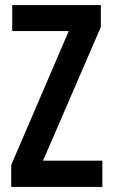

<svg xmlns="http://www.w3.org/2000/svg" viewBox="-20 -734 443 754"><path d="M382 0V-103H149L376 -628V-714H28V-612H250L24 -86V0Z"/></svg>

Font: Noto Sans Arabic UI XCn SmBd
Style: Regular
Weight: 600
Width: 2
Designer: Monotype Design Team, Nadine Chahine and Nizar Qandah
Foundry: Monotype Imaging Inc.
Version: Version 2.010